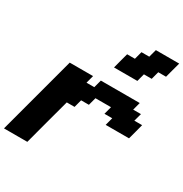

<svg xmlns="http://www.w3.org/2000/svg" viewBox="-222 -1168 1274 1336"><g transform="rotate(30 415.5 -500.0)"><path d="M0 0H187.5Q204.1 -62.5 237.5 -187.5Q271 -312.5 288.1 -375H350.6L367.2 -437.5H429.7L446.3 -500H571.3L554.7 -437.5H617.2L600.6 -375H788.1Q793.9 -395.5 804.9 -437.3Q815.9 -479 821.3 -500H758.8L775.9 -562.5H713.4L730 -625H417.5L400.9 -562.5H338.4L355 -625H167.5Q139.6 -520.5 83.7 -312.3Q27.8 -104 0 0ZM451.2 -750H638.7L655.3 -812.5H717.8L734.4 -875H796.9Q802.2 -896 813.5 -937.5Q824.7 -979 830.6 -1000H643.1L626 -937.5H563.5L546.9 -875H484.4Q478.5 -854 467.5 -812.5Q456.5 -771 451.2 -750Z"/></g></svg>

Font: Faithful 32x
Style: SemiboldOblique
Weight: 400
Foundry: Faithful Resource Pack
Version: Version 1.0; January 27, 2023